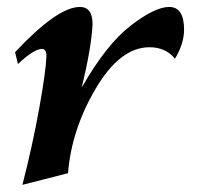

<svg xmlns="http://www.w3.org/2000/svg" viewBox="-20 -512 580 547"><path d="M43.9 14.6Q73.2 -100.1 92 -204.8Q110.8 -309.6 112.3 -352.1Q112.3 -372.6 99.6 -372.6Q76.7 -372.6 31.2 -329.6L22.9 -363.3Q143.6 -492.2 207.5 -492.2Q243.7 -492.2 243.7 -443.4Q240.7 -377.9 212.9 -262.7Q283.2 -385.7 352.3 -439Q421.4 -492.2 461.9 -492.2Q504.4 -492.2 504.4 -427.7Q504.4 -387.7 478.5 -344.7Q452.1 -377.4 405.8 -377.4Q322.3 -377.4 252.9 -260Q183.6 -142.6 173.8 -18.6Z"/></svg>

Font: Kelvinch
Style: Bold Italic
Weight: 700
Italic angle: -10°
Designer: Paul James Miller
Foundry: High-Logic / Made with FontCreator
Version: Version 3.30 September 23, 2016